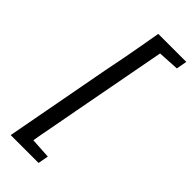

<svg xmlns="http://www.w3.org/2000/svg" viewBox="-280 -756 955 955"><g transform="rotate(45 197.5 -278.5)"><path d="M35 159 139 -398Q150 -451 160 -504Q170 -557 179.5 -610Q189 -663 198 -716H285L180 -158Q171 -106 160.5 -53Q150 0 140.5 53Q131 106 122 159ZM81 159 93 96H107L241 104L231 159ZM234 -652 246 -716H395L385 -660L248 -652Z"/></g></svg>

Font: Source Serif 4 Medium
Style: Italic
Weight: 500
Italic angle: -12°
Designer: Frank Grießhammer
Foundry: Adobe Systems Incorporated
Version: Version 4.004;hotconv 1.0.116;makeotfexe 2.5.65601